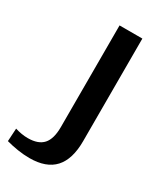

<svg xmlns="http://www.w3.org/2000/svg" viewBox="-281 -613 746 875"><g transform="rotate(30 92.0 -175.5)"><path d="M26 189Q-4 189 -36 184Q-68 179 -97 171L-93 103Q-77 108 -60 111Q-43 114 -26 114Q29 114 54.5 85.5Q80 57 80 -5V-540H200V0Q200 95 157 142Q114 189 26 189Z"/></g></svg>

Font: Pathway Extreme 72pt SemiBold
Style: Regular
Weight: 600
Designer: Eduardo Rodriguez Tunni
Foundry: Eduardo Rodriguez Tunni
Version: Version 1.001;gftools[0.9.26]